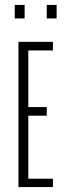

<svg xmlns="http://www.w3.org/2000/svg" viewBox="-20 -760 280 780"><path d="M55 -590H195V-555H95V-325H170V-290H95V-34H195V0H55ZM170 -685V-740H210V-685ZM40 -740H80V-685H40Z"/></svg>

Font: Exetegue Light
Style: Regular
Weight: 300
Designer: Fábio Duarte Martins
Foundry: Fábio Duarte Martins
Version: Version 0.001